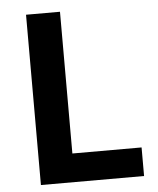

<svg xmlns="http://www.w3.org/2000/svg" viewBox="-53 -786 684 832"><g transform="rotate(-5 289.0 -370.5)"><path d="M91.3 0V-740.8H239V-124.3H540V0Z"/></g></svg>

Font: Noto Sans TC Thin
Style: Regular
Weight: 100
Designer: Ryoko NISHIZUKA 西塚涼子 (kana, bopomofo & ideographs); Paul D. Hunt (Latin, Greek & Cyrillic); Sandoll Communications 산돌커뮤니
Foundry: Adobe
Version: Version 2.004-H2;hotconv 1.0.118;makeotfexe 2.5.65603